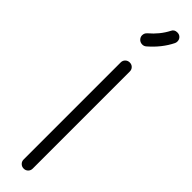

<svg xmlns="http://www.w3.org/2000/svg" viewBox="-333 -896 895 895"><g transform="rotate(45 115.0 -448.0)"><path d="M117.2 -777.8 116.2 -776.9Q107.9 -770 97.2 -770Q82.5 -770 73.2 -780.8Q65.9 -789.6 65.9 -799.8Q65.9 -814.5 77.1 -824.2Q121.6 -861.8 146 -909.2Q153.3 -925.8 172.9 -925.8Q186.5 -925.8 194.8 -917.2Q203.1 -908.7 203.1 -896Q203.1 -888.7 200.2 -882.8Q171.9 -825.2 117.2 -777.8ZM85 0V-640.1Q85 -652.8 93.8 -661.4Q102.5 -669.9 115.2 -669.9Q127.9 -669.9 136.5 -661.4Q145 -652.8 145 -640.1V0Q145 12.7 136.5 21.2Q127.9 29.8 115.2 29.8Q102.5 29.8 93.8 21.2Q85 12.7 85 0Z"/></g></svg>

Font: Beon
Style: Regular
Weight: 400
Designer: BSozoo
Foundry: BSozoo
Version: Version 1.001;PS 001.001;hotconv 1.0.70;makeotf.lib2.5.58329